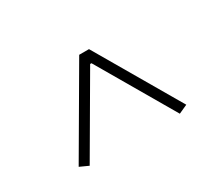

<svg xmlns="http://www.w3.org/2000/svg" viewBox="-72 -758 717 629"><g transform="rotate(-30 286.5 -444.0)"><path d="M83 -293 268 -610H305L490 -293L457 -278L289 -566H284L116 -278Z"/></g></svg>

Font: Athiti ExtraLight
Style: Regular
Weight: 275
Designer: CadsonDemak Team
Foundry: CadsonDemak
Version: Version 1.033